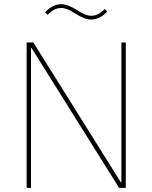

<svg xmlns="http://www.w3.org/2000/svg" viewBox="-20 -902 732 922"><path d="M417 -808.1Q386.2 -808.1 339.8 -837.9Q300.8 -863.8 273.9 -863.8Q240.2 -863.8 209 -831.1L196.8 -842.8Q231.4 -881.8 274.9 -881.8Q305.7 -881.8 352.1 -852.1Q391.1 -826.2 418 -826.2Q451.7 -826.2 482.9 -858.9L495.1 -847.2Q460.4 -808.1 417 -808.1ZM107.9 0V-698.2H140.1L560.1 -26.9H563V-698.2H584V0H551.8L131.8 -670.9H128.9V0Z"/></svg>

Font: Anuphan Thin
Style: Regular
Weight: 250
Designer: Mike Abbink, Paul van der Laan, Pieter van Rosmalen, Mint Tantisuwanna
Foundry: Bold Monday; Cadson Demak
Version: Version 3.002;hotconv 1.0.109;makeotfexe 2.5.65596